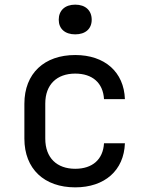

<svg xmlns="http://www.w3.org/2000/svg" viewBox="-20 -797 640 827"><path d="M304 -649C348 -649 375 -673 375 -712C375 -752 348 -777 304 -777C260 -777 233 -752 233 -712C233 -673 260 -649 304 -649ZM304 10C431 10 514 -63 518 -180H428C424 -110 378 -70 304 -70C225 -70 175 -117 175 -200V-351C175 -433 225 -480 304 -480C378 -480 424 -440 428 -370H518C514 -487 431 -560 304 -560C171 -560 85 -481 85 -350V-200C85 -69 171 10 304 10Z"/></svg>

Font: Tekne LDO
Style: Regular
Weight: 400
Monospace: yes
Designer: Alessio Laiso, Mario Rullo, Paolo Rosset
Foundry: Alessio Laiso
Version: Version 1.000;hotconv 1.0.109;makeotfexe 2.5.65596